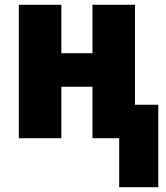

<svg xmlns="http://www.w3.org/2000/svg" viewBox="-20 -573 688 796"><path d="M474.1 203.1V0H363.3V-213.4H234.4V0H58.1V-553.2H234.4V-352.5H363.3V-553.2H539.6V-138.7H636.2V203.1Z"/></svg>

Font: Open Sans SemiCondensed ExtraBold
Style: Regular
Weight: 800
Width: 4
Designer: Monotype Design Team
Foundry: Monotype Imaging Inc.
Version: Version 3.000